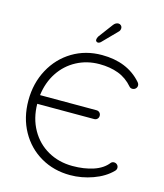

<svg xmlns="http://www.w3.org/2000/svg" viewBox="-146 -1143 1081 1262"><g transform="rotate(15 394.0 -511.5)"><path d="M740 -115Q740 -103 730 -93Q682 -44 605.5 -16.5Q529 11 451 11Q340 11 251 -40.5Q162 -92 111 -184Q60 -276 60 -393Q60 -510 111 -604.5Q162 -699 251 -752.5Q340 -806 451 -806Q624 -806 721 -696Q731 -685 731 -673Q731 -661 722 -652Q713 -643 700 -643Q687 -643 679 -652Q637 -701 580 -722.5Q523 -744 451 -744Q366 -744 295.5 -706.5Q225 -669 180.5 -601.5Q136 -534 125 -446H509Q522 -446 530.5 -437.5Q539 -429 539 -416Q539 -403 530.5 -394.5Q522 -386 509 -386H122Q123 -288 166 -211.5Q209 -135 283.5 -93Q358 -51 451 -51Q530 -51 593 -72Q656 -93 689 -136Q697 -145 710 -145Q722 -145 731 -136.5Q740 -128 740 -115ZM387 -892Q387 -904 395 -917L469 -1016Q483 -1034 502 -1034Q512 -1034 519.5 -1026.5Q527 -1019 527 -1008Q527 -1001 524 -994Q521 -987 517 -984L422 -887Q413 -878 402 -878Q396 -878 391.5 -882.5Q387 -887 387 -892Z"/></g></svg>

Font: Tsukimi Rounded
Style: Regular
Weight: 400
Designer: Takashi Funayama
Foundry: Takashi Funayama
Version: Version 1.032; ttfautohint (v1.8.3)